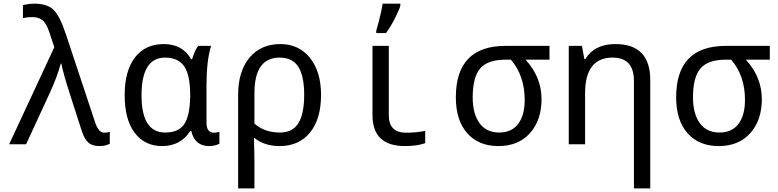

<svg xmlns="http://www.w3.org/2000/svg" viewBox="-20 -786 4241 1046"><path d="M29.8 0 275.9 -528.8 250 -606.9Q233.4 -657.7 212.4 -675.3Q191.4 -692.9 155.8 -692.9Q128.4 -692.9 105 -687V-757.8Q136.7 -766.1 167 -766.1Q236.3 -766.1 271 -733.2Q305.7 -700.2 339.8 -597.2L499 -117.2Q517.1 -63 548.8 -63Q563 -63 578.1 -67.9V-2.9Q553.7 9.8 522 9.8Q481.9 9.8 460.7 -9.8Q439.5 -29.3 425.8 -71.8L359.9 -275.9Q326.2 -380.4 314 -439.9H311Q293.5 -372.6 252.9 -283.2L122.1 0Z M1021 -463.9H1026.9Q1041.5 -514.2 1060.1 -536.1H1129.9Q1105 -455.1 1105 -321.8V-117.2Q1105 -63 1146 -63Q1160.2 -63 1175.3 -67.9V-2.9Q1149.9 9.8 1119.1 9.8Q1041.5 9.8 1022 -71.8H1016.1Q963.4 9.8 863.3 9.8Q768.1 9.8 713.6 -62.7Q659.2 -135.3 659.2 -267.1Q659.2 -400.4 715.3 -473.1Q771.5 -545.9 872.1 -545.9Q974.6 -545.9 1021 -463.9ZM1016.1 -259.8V-267.1Q1016.1 -377.9 983.4 -425Q950.7 -472.2 878.9 -472.2Q751 -472.2 751 -266.1Q751 -64 879.9 -64Q952.1 -64 983.2 -108.9Q1014.2 -153.8 1016.1 -259.8Z M1366.2 -34.2H1363.3Q1366.2 50.8 1366.2 98.1V240.2H1277.3V-269Q1277.3 -397.5 1339.1 -471.7Q1400.9 -545.9 1507.3 -545.9Q1607.9 -545.9 1668.5 -470.9Q1729 -396 1729 -269Q1729 -137.2 1668.7 -63.7Q1608.4 9.8 1503.4 9.8Q1421.4 9.8 1366.2 -34.2ZM1366.2 -112.8Q1420.9 -64 1504.4 -64Q1574.7 -64 1606 -115.5Q1637.2 -167 1637.2 -269Q1637.2 -371.1 1605.5 -421.6Q1573.7 -472.2 1503.4 -472.2Q1366.2 -472.2 1366.2 -278.8Z M2098.1 -536.1V-158.2Q2098.1 -63 2192.4 -63Q2247.1 -63 2296.4 -73.2V-5.9Q2251 9.8 2186.5 9.8Q2009.3 9.8 2009.3 -158.2V-536.1ZM2029.8 -619.1 2044.4 -671.4Q2059.1 -727.1 2064 -766.1H2161.1V-755.9Q2161.1 -748 2137 -697.3Q2112.8 -646.5 2083 -606H2029.8Z M2973.6 -536.1V-460.9H2843.3Q2930.2 -365.7 2930.2 -246.1Q2930.2 -131.3 2867.4 -60.8Q2804.7 9.8 2695.3 9.8Q2587.4 9.8 2525.4 -60.3Q2463.4 -130.4 2463.4 -255.9Q2463.4 -536.1 2734.4 -536.1ZM2763.2 -460.9H2734.4Q2637.2 -460.9 2596.2 -413.3Q2555.2 -365.7 2555.2 -255.9Q2555.2 -165.5 2592.5 -114.7Q2629.9 -64 2699.2 -64Q2767.1 -64 2802.7 -110.6Q2838.4 -157.2 2838.4 -242.2Q2838.4 -373.5 2763.2 -460.9Z M3433.6 240.2V-345.2Q3433.6 -472.2 3317.4 -472.2Q3167.5 -472.2 3167.5 -277.8V0H3078.6V-536.1H3150.4L3163.6 -463.9H3168.5Q3218.3 -545.9 3332.5 -545.9Q3522.5 -545.9 3522.5 -350.1V240.2Z M4173.8 -536.1V-460.9H4043.5Q4130.4 -365.7 4130.4 -246.1Q4130.4 -131.3 4067.6 -60.8Q4004.9 9.8 3895.5 9.8Q3787.6 9.8 3725.6 -60.3Q3663.6 -130.4 3663.6 -255.9Q3663.6 -536.1 3934.6 -536.1ZM3963.4 -460.9H3934.6Q3837.4 -460.9 3796.4 -413.3Q3755.4 -365.7 3755.4 -255.9Q3755.4 -165.5 3792.7 -114.7Q3830.1 -64 3899.4 -64Q3967.3 -64 4002.9 -110.6Q4038.6 -157.2 4038.6 -242.2Q4038.6 -373.5 3963.4 -460.9Z"/></svg>

Font: Apple Sans Adjectives
Style: Regular
Weight: 400
Monospace: yes
Foundry: Apple Sans Adjectives
Version: Version 0.01